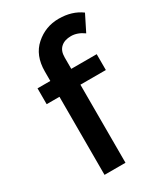

<svg xmlns="http://www.w3.org/2000/svg" viewBox="-187 -827 783 907"><g transform="rotate(-30 205.0 -373.5)"><path d="M37.1 -425.8V-512.2H106.9V-564Q106.9 -651.4 161.1 -699.2Q215.3 -747.1 287.6 -747.1Q359.9 -747.1 410.2 -710L366.2 -622.1Q332 -647 296.9 -647Q261.7 -647 241.7 -628.9Q221.2 -610.8 221.2 -575.2V-512.2H359.9V-425.8H221.2V0H106.9V-425.8Z"/></g></svg>

Font: TruenoRg
Style: Book
Weight: 400
Designer: Julieta Ulanovsky
Foundry: Julieta Ulanovsky
Version: Version 3.001b